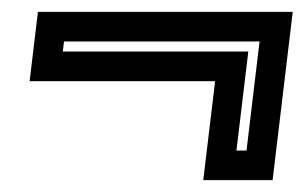

<svg xmlns="http://www.w3.org/2000/svg" viewBox="-20 -394 514 324"><path d="M41 -349 33 -282 30 -257H55H343L326 -115L323 -90H348H415H440L443 -115L471 -349L474 -374H449H69H44L41 -349ZM88 -324H418L396 -140H379L396 -282L399 -307H374H86L88 -324Z"/></svg>

Font: Gamestation Display Outline
Style: Italic
Weight: 400
Designer: Jonas Hecksher
Foundry: Jonas Hecksher, Playtypeª, e-types AS
Version: Version 1.003